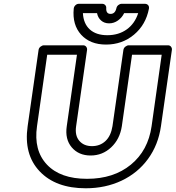

<svg xmlns="http://www.w3.org/2000/svg" viewBox="-20 -967 934 1021"><path d="M127 -295.9 185.1 -701.2Q186.5 -711.9 195.6 -719Q204.6 -726.1 213.9 -726.1H421.9Q432.6 -726.1 438.5 -718.3Q444.3 -710.4 442.9 -701.2L384.8 -295.9Q377.4 -246.6 401.6 -218.3Q425.8 -189.9 469.2 -189.9Q511.7 -189.9 540.8 -217Q569.8 -244.1 578.1 -295.9L636.2 -701.2Q637.7 -711.9 646.7 -719Q655.8 -726.1 665 -726.1H873Q883.8 -726.1 889.6 -718.3Q895.5 -710.4 894 -701.2L835.9 -295.9Q821.8 -196.8 767.1 -121.8Q712.4 -46.9 626.5 -6.3Q540.5 34.2 436 34.2Q276.4 34.2 190.9 -55.9Q105.5 -146 127 -295.9ZM176.8 -295.9Q158.2 -167.5 229.5 -91.8Q300.8 -16.1 442.9 -16.1Q584 -16.1 675.8 -91.3Q767.6 -166.5 786.1 -295.9L839.8 -675.8H682.1L627.9 -295.9Q617.2 -226.6 571 -183.3Q524.9 -140.1 461.9 -140.1Q398.4 -140.1 361.6 -183.3Q324.7 -226.6 335 -295.9L389.2 -675.8H231ZM372.1 -920.9Q373 -931.2 380.9 -939Q388.7 -946.8 399.9 -946.8H522.9Q533.2 -946.8 539.6 -939.9Q545.9 -933.1 544.9 -923.8Q543.5 -893.1 567.9 -893.1Q592.3 -893.1 599.1 -923.8Q601.1 -933.6 609.4 -940.2Q617.7 -946.8 627 -946.8H750Q761.2 -946.8 767.6 -939.7Q773.9 -932.6 772 -920.9Q755.4 -835 692.4 -782.5Q629.4 -730 543.9 -730Q459 -730 411.4 -782.5Q363.8 -835 372.1 -920.9ZM420.9 -897Q423.8 -841.3 457.5 -810.5Q491.2 -779.8 550.8 -779.8Q610.8 -779.8 653.8 -810.5Q696.8 -841.3 714.8 -897H640.1Q628.9 -873.5 607.4 -858.2Q585.9 -842.8 560.1 -842.8Q534.7 -842.8 517.6 -857.9Q500.5 -873 496.1 -897Z"/></svg>

Font: Trueno ExtraBold Outline
Style: Italic
Weight: 800
Width: 6
Designer: Julieta Ulanovsky
Foundry: Julieta Ulanovsky
Version: Version 3.001b | FøM Fix